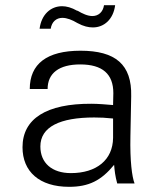

<svg xmlns="http://www.w3.org/2000/svg" viewBox="-20 -709 606 742"><path d="M417 -176C416 -91 353 -40 254 -40C181 -40 136 -79 136 -143C136 -219 212 -255 344 -255C368 -255 389 -254 417 -251ZM67 -140C67 -46 132 13 247 13C323 13 371 -11 421 -72C423 -49 425 -29 433 0H500C490 -26 482 -87 484 -182L487 -337C490 -460 426 -513 291 -513C161 -513 95 -462 95 -365H164C164 -426 208 -460 290 -460C376 -460 418 -423 418 -349L417 -303C394 -305 359 -308 334 -308C159 -309 67 -250 67 -140ZM382 -689C378 -662 360 -647 337 -647C319 -647 299 -656 279 -668V-667C256 -680 237 -685 220 -685C176 -685 140 -653 133 -598H176C180 -625 198 -640 221 -640C239 -640 259 -632 279 -620C303 -607 322 -603 339 -603C382 -603 418 -634 425 -689Z"/></svg>

Font: Perun Light
Style: Regular
Weight: 300
Foundry: Copyright (c) Stefan Peev, Context Ltd, 2016
Version: Version 1.089